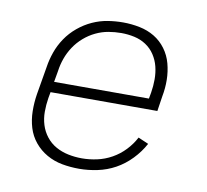

<svg xmlns="http://www.w3.org/2000/svg" viewBox="-65 -599 730 678"><g transform="rotate(10 300.0 -260.0)"><path d="M260 8Q228 8 198.5 2.5Q169 -3 143.5 -17.5Q118 -32 99.5 -54.5Q81 -77 72.5 -105Q64 -133 63.5 -164Q63 -195 68 -226L85 -326Q89 -353 98.5 -380Q108 -407 124.5 -431.5Q141 -456 164.5 -475.5Q188 -495 214.5 -507Q241 -519 268.5 -523.5Q296 -528 324 -528Q354 -528 383.5 -522Q413 -516 437 -501.5Q461 -487 478 -464Q495 -441 502.5 -413Q510 -385 510.5 -355Q511 -325 505 -294L497 -241H114L110 -219Q106 -194 106 -169.5Q106 -145 113 -122.5Q120 -100 134.5 -81.5Q149 -63 169.5 -51.5Q190 -40 214 -35Q238 -30 263 -30Q290 -30 317.5 -36Q345 -42 370 -56Q395 -70 415 -91Q435 -112 448 -137L485 -121Q469 -91 444 -65Q419 -39 389 -22.5Q359 -6 325.5 1Q292 8 260 8ZM120 -279H460L464 -301Q468 -325 468 -349Q468 -373 462.5 -395Q457 -417 444.5 -436Q432 -455 413 -467.5Q394 -480 371 -485Q348 -490 324 -490Q301 -490 278 -486Q255 -482 233 -471.5Q211 -461 192 -444.5Q173 -428 159.5 -407.5Q146 -387 138 -364.5Q130 -342 127 -319Z"/></g></svg>

Font: Iosevka Aile Extralight
Style: Italic
Weight: 200
Italic angle: -9°
Designer: Belleve Invis
Foundry: Belleve Invis
Version: Version 31.1.0; ttfautohint (v1.8.4)